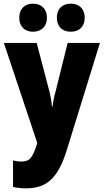

<svg xmlns="http://www.w3.org/2000/svg" viewBox="-20 -787 567 1047"><path d="M85 -690C85 -641 116 -614 160 -614C205 -614 236 -642 236 -690C236 -739 205 -767 160 -767C116 -767 85 -740 85 -690ZM290 -690C290 -642 320 -614 366 -614C412 -614 442 -642 442 -690C442 -739 412 -767 366 -767C321 -767 290 -740 290 -690ZM1 -553 183 -8 181 0C158 72 143 94 96 94C80 94 64 91 51 88V232C71 237 94 240 123 240C237 240 297 181 343 35L525 -553H349L283 -288C274 -256 269 -230 267 -207H263C262 -229 256 -262 249 -290L180 -553Z"/></svg>

Font: Noto Sans Thai Looped Condensed Black
Style: Regular
Weight: 900
Width: 3
Designer: Sasikarn Vongin, Ben Mitchell
Foundry: The Fontpad Ltd
Version: Version 1.001